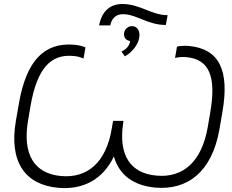

<svg xmlns="http://www.w3.org/2000/svg" viewBox="-20 -934 1160 961"><path d="M271 6C395 17 495 -35 550 -151C576 -58 649 -5 757 5C921 19 1041 -76 1078 -285L1093 -372C1130 -583 1077 -690 925 -704C903 -706 883 -704 866 -701L856 -644C872 -648 892 -650 912 -648C1027 -638 1064 -552 1032 -369L1020 -299C990 -123 895 -43 764 -55C634 -66 573 -155 596 -314L598 -329H546L540 -294C512 -119 416 -41 285 -53C154 -65 90 -158 121 -334L133 -405C165 -588 232 -664 345 -654C366 -653 385 -647 398 -641L408 -697C393 -703 374 -708 352 -710C200 -723 112 -629 75 -418L60 -332C23 -122 107 -9 271 6ZM476 -807H532C538 -839 558 -863 595 -863C663 -863 719 -809 810 -809L819 -858C739 -858 680 -914 593 -914C533 -914 490 -880 476 -807ZM588 -676 605 -652C641 -672 671 -709 677 -746C682 -777 669 -801 644 -803C624 -805 605 -791 601 -769C598 -748 610 -731 631 -729C630 -708 614 -688 588 -676Z"/></svg>

Font: Fixel Display 20240404 Light
Style: Italic
Weight: 300
Italic angle: -10°
Designer: AlfaBravo + MacPaw
Foundry: Kyrylo Tkachov, Marchela Mozhyna, Serhii Makarenko, Maria Weinstein, Zakhar Kryvoshyya
Version: Version 1.211;Glyphs 3.2 (3225)